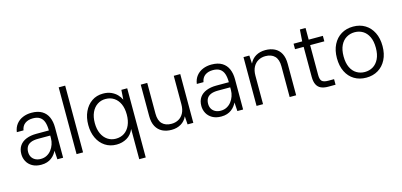

<svg xmlns="http://www.w3.org/2000/svg" viewBox="-77 -1250 4184 2000"><g transform="rotate(-15 2014.5 -250.0)"><path d="M226 12Q169 12 130 -10.5Q91 -33 71.5 -69.5Q52 -106 52 -148Q52 -203 77.5 -239.5Q103 -276 149.5 -294.5Q196 -313 257 -313H393Q393 -367 380.5 -403.5Q368 -440 339.5 -459Q311 -478 264 -478Q213 -478 179.5 -454Q146 -430 138 -382H66Q73 -433 101 -468Q129 -503 171.5 -520.5Q214 -538 264 -538Q334 -538 378 -511Q422 -484 442.5 -436.5Q463 -389 463 -327V0H401L395 -94Q386 -75 371.5 -56Q357 -37 336.5 -21.5Q316 -6 288.5 3Q261 12 226 12ZM237 -48Q273 -48 302 -63.5Q331 -79 351 -105Q371 -131 382 -163Q393 -195 393 -229V-258H263Q212 -258 182 -244.5Q152 -231 139 -207Q126 -183 126 -151Q126 -121 139 -98Q152 -75 177 -61.5Q202 -48 237 -48Z M608 0V-720H678V0Z M1225 220V-106Q1199 -45 1149 -16.5Q1099 12 1038 12Q968 12 915 -23Q862 -58 833 -120Q804 -182 804 -261Q804 -341 833 -403.5Q862 -466 914 -502Q966 -538 1036 -538Q1086 -538 1123 -521.5Q1160 -505 1185.5 -479Q1211 -453 1225 -422L1232 -526H1295V220ZM1046 -49Q1099 -49 1138 -75Q1177 -101 1198.5 -149.5Q1220 -198 1220 -263Q1220 -330 1198.5 -377.5Q1177 -425 1138 -451Q1099 -477 1046 -477Q997 -477 958 -451Q919 -425 897 -377Q875 -329 875 -263Q875 -197 897 -149Q919 -101 958 -75Q997 -49 1046 -49Z M1631 12Q1574 12 1531.5 -9.5Q1489 -31 1465 -75Q1441 -119 1441 -187V-526H1511V-195Q1511 -121 1546.5 -85Q1582 -49 1646 -49Q1689 -49 1723 -68Q1757 -87 1777 -125Q1797 -163 1797 -219V-526H1867V0H1805L1799 -89Q1777 -40 1733 -14Q1689 12 1631 12Z M2167 12Q2110 12 2071 -10.5Q2032 -33 2012.5 -69.5Q1993 -106 1993 -148Q1993 -203 2018.5 -239.5Q2044 -276 2090.5 -294.5Q2137 -313 2198 -313H2334Q2334 -367 2321.5 -403.5Q2309 -440 2280.5 -459Q2252 -478 2205 -478Q2154 -478 2120.5 -454Q2087 -430 2079 -382H2007Q2014 -433 2042 -468Q2070 -503 2112.5 -520.5Q2155 -538 2205 -538Q2275 -538 2319 -511Q2363 -484 2383.5 -436.5Q2404 -389 2404 -327V0H2342L2336 -94Q2327 -75 2312.5 -56Q2298 -37 2277.5 -21.5Q2257 -6 2229.5 3Q2202 12 2167 12ZM2178 -48Q2214 -48 2243 -63.5Q2272 -79 2292 -105Q2312 -131 2323 -163Q2334 -195 2334 -229V-258H2204Q2153 -258 2123 -244.5Q2093 -231 2080 -207Q2067 -183 2067 -151Q2067 -121 2080 -98Q2093 -75 2118 -61.5Q2143 -48 2178 -48Z M2549 0V-526H2612L2617 -438Q2640 -487 2684 -512.5Q2728 -538 2786 -538Q2843 -538 2886 -516.5Q2929 -495 2952.5 -451Q2976 -407 2976 -339V0H2906V-331Q2906 -405 2870.5 -441Q2835 -477 2771 -477Q2728 -477 2693.5 -457.5Q2659 -438 2639 -400.5Q2619 -363 2619 -307V0Z M3320 0Q3277 0 3246 -13.5Q3215 -27 3198.5 -59Q3182 -91 3182 -145V-467H3089V-526H3182L3191 -652H3252V-526H3405V-467H3252V-145Q3252 -96 3271 -78Q3290 -60 3339 -60H3401V0Z M3731 12Q3658 12 3602.5 -21.5Q3547 -55 3516.5 -117Q3486 -179 3486 -263Q3486 -347 3517.5 -409Q3549 -471 3604.5 -504.5Q3660 -538 3733 -538Q3806 -538 3861 -504.5Q3916 -471 3947 -409Q3978 -347 3978 -263Q3978 -179 3946.5 -117Q3915 -55 3859.5 -21.5Q3804 12 3731 12ZM3731 -49Q3780 -49 3819.5 -72.5Q3859 -96 3882.5 -144Q3906 -192 3906 -263Q3906 -335 3883 -382.5Q3860 -430 3821 -453.5Q3782 -477 3733 -477Q3685 -477 3645 -453.5Q3605 -430 3581.5 -382.5Q3558 -335 3558 -263Q3558 -192 3581 -144Q3604 -96 3643.5 -72.5Q3683 -49 3731 -49Z"/></g></svg>

Font: DM Sans 9pt Light
Style: Regular
Weight: 300
Version: Version 4.004;gftools[0.9.30]